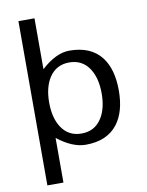

<svg xmlns="http://www.w3.org/2000/svg" viewBox="-98 -792 813 1059"><g transform="rotate(-10 308.0 -262.0)"><path d="M559 -250Q559 -131 507 -63Q448 14 328 14Q254 14 170 -52V198H80V-722H170V-437Q253 -513 328 -513Q448 -513 507 -437Q559 -369 559 -250ZM463 -250Q463 -335 429 -388Q390 -449 316 -449Q242 -449 203 -388Q169 -335 169 -250Q169 -165 203 -112Q242 -51 316 -51Q390 -51 429 -112Q463 -165 463 -250Z"/></g></svg>

Font: Mingzat
Style: Regular
Weight: 400
Designer: Jason Glavy (Lepcha), Lorna Priest (Lepcha additions), Walt Agee (Sophia), Victor Gaultney (Sophia)
Foundry: SIL International
Version: Version 0.100